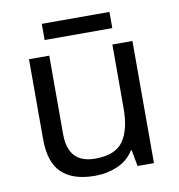

<svg xmlns="http://www.w3.org/2000/svg" viewBox="-78 -749 774 830"><g transform="rotate(-10 309.0 -333.5)"><path d="M533 -536V0H461L448 -71H444Q418 -29 372 -9.5Q326 10 274 10Q177 10 128 -36.5Q79 -83 79 -185V-536H168V-191Q168 -63 287 -63Q376 -63 410.5 -113Q445 -163 445 -257V-536ZM457 -677V-606H160V-677Z"/></g></svg>

Font: Noto Sans Hebrew Droid
Style: Regular
Weight: 400
Designer: Monotype Design Team
Foundry: Monotype Imaging Inc.
Version: Version 1.100